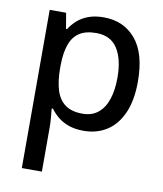

<svg xmlns="http://www.w3.org/2000/svg" viewBox="-87 -619 791 929"><g transform="rotate(10 308.5 -154.5)"><path d="M348.1 -547.9Q446.3 -547.9 505.1 -478.3Q564 -408.7 564 -270.5Q564 -178.7 536.9 -116.5Q509.8 -54.2 460.7 -22.2Q411.6 9.8 345.7 9.8Q304.2 9.8 272.9 -1.2Q241.7 -12.2 219.5 -30.5Q197.3 -48.8 182.1 -69.8H175.8Q177.7 -50.8 179.9 -25.6Q182.1 -0.5 182.1 19.5V239.3H83.5V-538.1H164.1L177.2 -460.9H182.1Q197.3 -484.9 219.5 -504.6Q241.7 -524.4 273.4 -536.1Q305.2 -547.9 348.1 -547.9ZM325.7 -466.8Q273.9 -466.8 242.9 -446.5Q211.9 -426.3 197.5 -386.2Q183.1 -346.2 182.1 -285.6V-270Q182.1 -205.6 195.8 -161.4Q209.5 -117.2 241.2 -94Q272.9 -70.8 326.7 -70.8Q372.6 -70.8 403.1 -95.7Q433.6 -120.6 448.5 -166Q463.4 -211.4 463.4 -271.5Q463.4 -362.8 429.7 -414.8Q396 -466.8 325.7 -466.8Z"/></g></svg>

Font: Open Sans Medium
Style: Regular
Weight: 500
Designer: Monotype Design Team
Foundry: Monotype Imaging Inc.
Version: Version 3.000